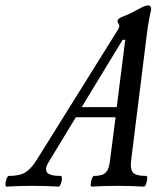

<svg xmlns="http://www.w3.org/2000/svg" viewBox="-92 -696 596 719"><path d="M-67.9 2.9Q-71.8 1.5 -71.5 -7.3Q-71.3 -16.1 -67.4 -26.6Q-63.5 -37.1 -59.1 -37.1Q-18.1 -37.1 3.9 -51Q25.9 -64.9 47.9 -101.1L349.1 -584Q355 -594.2 355 -599.1Q355 -600.6 354.5 -601.8Q354 -603 352.8 -605Q351.6 -606.9 351.1 -608.9Q348.1 -610.4 348.1 -618.2Q348.1 -626.5 373 -636.2Q396 -644.5 429.2 -663.1Q451.2 -675.8 462.9 -675.8Q474.1 -675.8 474.1 -660.2Q465.8 -627.9 458 -568.8L398.9 -94.2Q395 -63 405.8 -50Q416.5 -37.1 456.1 -37.1Q460 -35.6 459.5 -26.9Q459 -18.1 455.1 -7.6Q451.2 2.9 446.8 2.9Q400.4 0 348.1 0Q293.9 0 251 2.9Q247.1 1.5 247.6 -7.3Q248 -16.1 252 -26.6Q255.9 -37.1 259.8 -37.1Q292 -37.1 304.4 -50.3Q316.9 -63.5 319.8 -94.2L340.8 -256.8H191.9L91.8 -91.8Q74.2 -64.5 84 -50.8Q93.8 -37.1 136.2 -37.1Q140.1 -35.6 139.9 -26.9Q139.6 -18.1 135.7 -7.6Q131.8 2.9 127.9 2.9Q83 0 29.8 0Q-24.4 0 -67.9 2.9ZM367.2 -546.9 213.9 -294.9H345.2L377 -546.9Z"/></svg>

Font: Junicode SmCond Medium
Style: Italic
Weight: 500
Width: 4
Italic angle: -11°
Designer: Peter S. Baker
Version: Version 2.206